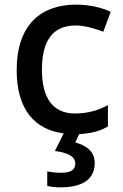

<svg xmlns="http://www.w3.org/2000/svg" viewBox="-20 -569 530 829"><path d="M389 134C389 84 350 58 305 46L322 10C375 7 412 -3 446 -23V-115C407 -94 362 -79 303 -79C210 -79 161 -144 161 -267C161 -394 208 -459 307 -459C345 -459 389 -446 426 -432L458 -518C423 -535 368 -549 308 -549C160 -549 52 -465 52 -266C52 -95 131 -9 255 7L217 83C270 90 305 105 305 137C305 167 282 177 242 177C223 177 198 174 184 171V234C198 237 218 240 240 240C343 240 389 201 389 134Z"/></svg>

Font: Noto Sans Gunjala Gondi Medium
Style: Regular
Weight: 500
Designer: Ek Type
Foundry: Ek Type
Version: Version 1.004